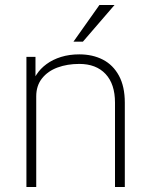

<svg xmlns="http://www.w3.org/2000/svg" viewBox="-20 -743 601 763"><path d="M85 -517H121V-440L125 -446.5Q140 -470 164.8 -488.2Q189.5 -506.5 222.8 -516.8Q256 -527 295 -527Q348 -527 388.8 -506Q429.5 -485 452.8 -442Q476 -399 476 -335V0H437V-335Q437 -409 399.5 -449Q362 -489 295 -489Q247.5 -489 208.8 -474.8Q170 -460.5 147 -431.5Q124 -402.5 124 -360V0H85ZM435 -723 309.5 -577.5H272L375 -723Z"/></svg>

Font: Public Sans VF
Style: Regular
Weight: 400
Designer: Pablo Impallari, Rodrigo Fuenzalida (Modified by Dan O. Williams and USWDS)
Version: Version 1.003